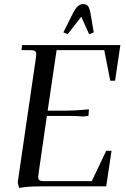

<svg xmlns="http://www.w3.org/2000/svg" viewBox="-20 -926 626 954"><path d="M67.9 -19 158.2 -637.2Q160.2 -650.9 160.2 -655.8Q160.2 -668.5 153.3 -672.6Q146.5 -676.8 127.9 -676.8H86.9L89.8 -702.1H578.1L551.8 -524.9H527.8L498 -676.8H261.2L216.8 -376H288.1Q355.5 -376 421.9 -382.8L419.9 -355L418.9 -350.1L392.1 -347.2Q365.2 -350.1 321.8 -350.1H212.9L171.9 -65.9Q169.9 -52.2 169.9 -46.9Q169.9 -34.2 176.8 -30Q183.6 -25.9 202.1 -25.9H436L507.8 -176.8H534.2L507.8 0H181.2Q116.2 0 75.2 7.8ZM294.9 -765.1 340.8 -856.9Q354.5 -883.8 366.5 -894.8Q378.4 -905.8 394 -905.8Q409.7 -905.8 417.7 -895Q425.8 -884.3 430.2 -856.9L445.8 -765.1L422.9 -755.9L383.8 -842.8L315.9 -755.9Z"/></svg>

Font: Dihjauti
Style: Bold Italic
Weight: 700
Italic angle: -9°
Designer: T. Christopher White
Version: Version 3.0.0